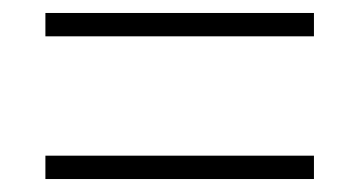

<svg xmlns="http://www.w3.org/2000/svg" viewBox="-20 -413 554 296"><path d="M50 -173H464V-137H50ZM50 -393H464V-357H50Z"/></svg>

Font: Moderustic
Style: Bold
Weight: 700
Designer: Tural Alisoy
Foundry: TAFT Foundry
Version: Version 2.120